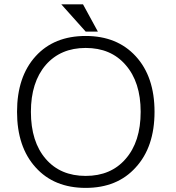

<svg xmlns="http://www.w3.org/2000/svg" viewBox="-20 -872 832 907"><path d="M60.5 -343.8Q60.5 -177.7 148.4 -81.1Q235.4 15.6 384.8 15.6Q534.2 15.6 621.1 -81.1Q710 -177.7 710 -343.8Q710 -509.8 621.1 -606.4Q533.2 -702.1 384.8 -702.1Q235.4 -702.1 148.4 -606.4Q60.5 -509.8 60.5 -343.8ZM126 -343.8Q126 -483.4 196.3 -565.4Q266.6 -645.5 384.8 -645.5Q503.9 -645.5 573.2 -565.4Q644.5 -484.4 644.5 -343.8Q644.5 -202.1 573.2 -121.1Q503.9 -41 384.8 -41Q265.6 -41 196.3 -121.1Q126 -202.1 126 -343.8ZM269.5 -851.6 384.8 -722.7H442.4L372.1 -851.6Z"/></svg>

Font: Dotum
Style: Regular
Weight: 400
Version: Version 2.21